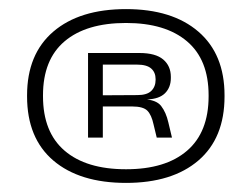

<svg xmlns="http://www.w3.org/2000/svg" viewBox="-20 -670 553 422"><path d="M257 -268Q155 -268 97.2 -317.2Q39.5 -366.5 39.5 -458V-460.5Q39.5 -551 97.2 -600.5Q155 -650 257 -650Q358.5 -650 416 -600.5Q473.5 -551 473.5 -460.5V-458Q473.5 -366.5 416 -317.2Q358.5 -268 257 -268ZM257 -298Q344 -298 391.2 -338.8Q438.5 -379.5 438.5 -458.5V-460.5Q438.5 -539 391 -579.2Q343.5 -619.5 257 -619.5Q169.5 -619.5 122 -579.2Q74.5 -539 74.5 -460.5V-458.5Q74.5 -379.5 122 -338.8Q169.5 -298 257 -298ZM324.5 -367.5 317.5 -396.5Q313 -417.5 303.8 -426.8Q294.5 -436 270.5 -436H194V-460.5L282 -461Q303 -461 312.5 -470.2Q322 -479.5 322 -494.5V-496Q322 -511 312.2 -519.5Q302.5 -528 281 -528H194V-553.5H286.5Q322 -553.5 338.8 -539.2Q355.5 -525 355.5 -501V-498.5Q355.5 -478 342.8 -465.2Q330 -452.5 304 -451.5V-448L294.5 -452Q323.5 -451 334.2 -437Q345 -423 350 -401L358 -367.5ZM173.5 -367.5V-553.5H206V-450.5V-440V-367.5Z"/></svg>

Font: Anek Latin Expanded Light
Style: Regular
Weight: 300
Width: 7
Designer: Yesha Goshar
Foundry: Ek Type
Version: Version 1.003